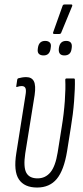

<svg xmlns="http://www.w3.org/2000/svg" viewBox="-20 -833 373 859"><path d="M146 6Q89 6 64.5 -30.5Q40 -67 53 -148L94 -407Q98 -429 94 -438.5Q90 -448 77 -448Q72 -448 67 -447Q62 -446 56 -444Q51 -443 53 -449L57 -476Q58 -482 63 -483Q70 -485 79 -486.5Q88 -488 97 -488Q122 -488 131.5 -469.5Q141 -451 135 -408L93 -147Q84 -86 97.5 -60.5Q111 -35 148 -35Q183 -35 205.5 -62Q228 -89 238 -151L256 -264Q266 -324 270 -381Q274 -438 272 -476Q272 -482 278 -482H310Q315 -482 315 -476Q316 -439 311.5 -380.5Q307 -322 297 -263L280 -156Q266 -71 234 -32.5Q202 6 146 6ZM223 -681Q215 -681 218 -689L260 -807Q262 -813 269 -813H299Q302 -813 303 -811Q304 -809 303 -806L254 -687Q252 -681 245 -681ZM175 -585Q161 -585 154 -592Q147 -599 149 -614L150 -621Q155 -650 182 -650Q196 -650 203 -642.5Q210 -635 207 -620L206 -613Q201 -585 175 -585ZM268 -585Q255 -585 248.5 -592Q242 -599 243 -614L244 -621Q249 -650 276 -650Q290 -650 296.5 -642.5Q303 -635 301 -620L300 -613Q296 -585 268 -585Z"/></svg>

Font: Sofia Sans Extra Condensed Light
Style: Italic
Weight: 300
Italic angle: -9°
Version: Version 4.100